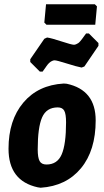

<svg xmlns="http://www.w3.org/2000/svg" viewBox="-20 -870 489 901"><path d="M425 -850 435 -840 427 -754H198L188 -764L196 -850ZM397 -713 442 -668V-655L376 -558L363 -553Q341 -557 293.5 -572Q246 -587 236 -587Q233 -587 229.5 -586Q226 -585 222.5 -583Q219 -581 216.5 -579.5Q214 -578 210 -574Q206 -570 204 -567.5Q202 -565 198 -559.5Q194 -554 192.5 -551.5Q191 -549 186 -542.5Q181 -536 180 -534H167L122 -579V-592L188 -688L201 -694Q222 -691 269 -675.5Q316 -660 327 -660Q332 -660 337.5 -662.5Q343 -665 347 -667.5Q351 -670 356.5 -676.5Q362 -683 365 -687Q368 -691 374.5 -700Q381 -709 384 -713ZM279 -478 293 -477Q429 -448 429 -305Q429 -164 360 -80.5Q291 3 171 11L157 9Q20 -21 20 -172Q20 -306 89.5 -388.5Q159 -471 279 -478ZM251 -366Q198 -366 177.5 -319Q157 -272 157 -169Q157 -130 166 -114Q175 -98 198 -98Q249 -98 269.5 -145.5Q290 -193 290 -296Q290 -335 281.5 -350.5Q273 -366 251 -366Z"/></svg>

Font: Alegreya Sans ExtraBold
Style: Italic
Weight: 800
Italic angle: -7°
Designer: Juan Pablo del Peral
Foundry: Huerta Tipografica
Version: Version 2.007